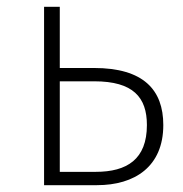

<svg xmlns="http://www.w3.org/2000/svg" viewBox="-20 -542 537 562"><path d="M255 -343H155V-522H109V0H264C374 0 458 -54 458 -176C458 -279 400 -343 255 -343ZM260 -39H155V-304H256C370 -304 410 -257 410 -176C410 -76 352 -39 260 -39Z"/></svg>

Font: Fira Sans ExtraLight
Style: Regular
Weight: 200
Designer: bBox Type GmbH & Carrois Corporate GbR & Edenspiekermann AG
Foundry: bBox Type GmbH & Carrois Corporate GbR & Edenspiekermann AG
Version: Version 4.300;PS 004.300;hotconv 1.0.88;makeotf.lib2.5.64775